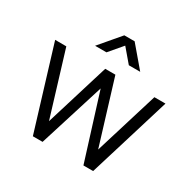

<svg xmlns="http://www.w3.org/2000/svg" viewBox="-166 -928 1099 1096"><g transform="rotate(30 383.5 -380.0)"><path d="M249 0H185L20 -540.3L93.7 -540L221.7 -120.7L350.2 -540H417.2L545.7 -120.7L674.3 -540H747.3L582.3 0H518.3L383.7 -430ZM309.3 -625H234.3L349 -760H417L531.7 -625H456.7L383 -711.7Z"/></g></svg>

Font: Manrope Variable Light
Style: Regular
Weight: 200
Designer: Mikhail Sharanda
Foundry: Mikhail Sharanda
Version: Version 4.505